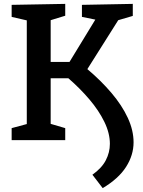

<svg xmlns="http://www.w3.org/2000/svg" viewBox="-20 -722 737 989"><path d="M668 11Q668 77 629.5 137.5Q591 198 509 247L456 178Q504 144 525 103.5Q546 63 546 19Q546 -36 517.5 -94.5Q489 -153 440.5 -210Q392 -267 332 -319H241V-84L316 -62V0H40V-62L118 -83V-617L40 -635V-697L316 -702V-641L241 -618V-403H338L471 -621L402 -635V-697L664 -702V-640L589 -618L430 -366Q500 -307 554 -243.5Q608 -180 638 -115.5Q668 -51 668 11Z"/></svg>

Font: Bitter SemiBold
Style: Regular
Weight: 600
Designer: Sol Matas, and Bitter project Authors
Foundry: Sol Matas
Version: Version 2.001